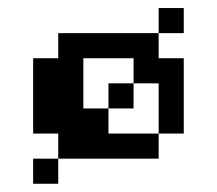

<svg xmlns="http://www.w3.org/2000/svg" viewBox="-20 -395 540 478"><path d="M375 -375H437.5V-312.5H375ZM125 -312.5H375V-250H437.5V-62.5H375V-187.5H312.5V-250H187.5V-125H250V-62.5H375V0H125V-62.5H62.5V-250H125ZM250 -187.5H312.5V-125H250ZM62.5 0H125V62.5H62.5Z"/></svg>

Font: Half Eighties
Style: Regular
Weight: 400
Monospace: yes
Designer: Jayvee Enaguas (HarvettFox96)
Version: 20191127.01dev02